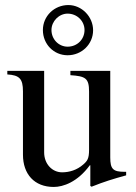

<svg xmlns="http://www.w3.org/2000/svg" viewBox="-20 -731 540 761"><path d="M349 -611C349 -665 304 -711 251 -711C195 -711 150 -667 150 -612C150 -556 193 -512 248 -512C304 -512 349 -556 349 -611ZM315 -612C315 -575 286 -546 248 -546C213 -546 184 -575 184 -612C184 -647 214 -677 248 -677C285 -677 315 -648 315 -612ZM480 -50H474C428 -50 417 -61 417 -107V-450H259V-433C319 -429 333 -421 333 -368V-137C333 -102 326 -93 310 -79C285 -57 255 -48 226 -48C187 -48 155 -81 155 -127V-450H9V-436C57 -433 71 -419 71 -369V-118C71 -41 116 10 193 10C230 10 287 -9 336 -76H338V6L343 9C393 -11 429 -22 480 -36Z"/></svg>

Font: XITS Math
Style: Regular
Weight: 400
Designer: MicroPress Inc., with final additions and corrections provided by Coen Hoffman, Elsevier (retired)
Version: Version 1.108